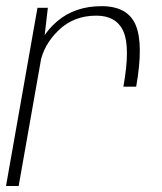

<svg xmlns="http://www.w3.org/2000/svg" viewBox="-25 -618 538 638"><path d="M385 -330H427.5Q452.5 -471.5 426 -534.5Q399.5 -597.5 312.5 -597.5Q224 -597.5 165 -547.2Q106 -497 94 -427.5L108.5 -408Q119.5 -469 169.8 -517.5Q220 -566 295 -566Q362 -566 385.2 -513.2Q408.5 -460.5 385 -330ZM-5 0H37L119.5 -467L134 -592H99.5Z"/></svg>

Font: Anybody UltraCondensed Thin ExtraLight
Style: Italic
Weight: 250
Italic angle: -10°
Version: Version 1.111